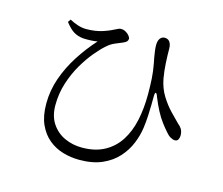

<svg xmlns="http://www.w3.org/2000/svg" viewBox="-106 -864 1212 1043"><g transform="rotate(15 500.0 -342.5)"><path d="M420 38Q373 38 328 25Q283 12 247 -17.5Q211 -47 189.5 -94.5Q168 -142 168 -211Q168 -285 192.5 -355Q217 -425 258.5 -489.5Q300 -554 350 -609Q333 -606 312.5 -605Q292 -604 270 -605Q240 -608 217 -621.5Q194 -635 167 -670L178 -686Q202 -673 225.5 -665.5Q249 -658 273 -658Q298 -658 321.5 -661.5Q345 -665 366 -672Q387 -679 405 -687Q429 -698 438 -703Q447 -708 456 -708Q470 -708 482.5 -701Q495 -694 503 -684Q511 -674 511 -667Q511 -659 506 -652.5Q501 -646 487 -640Q469 -632 445 -622.5Q421 -613 398 -592Q375 -572 344.5 -535.5Q314 -499 285 -449.5Q256 -400 237 -340.5Q218 -281 218 -216Q218 -154 246 -112.5Q274 -71 319 -50.5Q364 -30 416 -30Q490 -30 542.5 -58.5Q595 -87 627.5 -137.5Q660 -188 674.5 -255.5Q689 -323 689 -402Q689 -451 686.5 -491Q684 -531 676 -573Q673 -586 670 -603.5Q667 -621 664.5 -639Q662 -657 662 -671Q662 -697 672 -710Q682 -723 697 -723Q710 -723 718.5 -717Q727 -711 731.5 -699.5Q736 -688 736 -674Q736 -636 738.5 -591.5Q741 -547 748 -507Q758 -454 783.5 -413Q809 -372 838 -342Q867 -312 888 -291Q900 -282 908.5 -269Q917 -256 918 -233Q918 -220 912.5 -209.5Q907 -199 894 -199Q883 -199 869 -207Q855 -215 843 -230Q826 -249 808 -273Q790 -297 773 -329Q756 -361 740 -401Q733 -422 727.5 -421.5Q722 -421 722 -398Q722 -379 721.5 -351.5Q721 -324 719.5 -291Q718 -258 713 -221Q707 -177 688.5 -131.5Q670 -86 635.5 -47.5Q601 -9 548 14.5Q495 38 420 38Z"/></g></svg>

Font: Noto Serif JP ExtraLight
Style: Regular
Weight: 400
Version: Version 2.003-H1;hotconv 1.1.1;makeotfexe 2.6.0